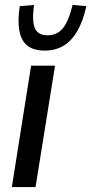

<svg xmlns="http://www.w3.org/2000/svg" viewBox="-20 -758 370 778"><path d="M28 0 106 -492H203L124 0ZM161 -553Q116 -553 91 -573Q66 -593 58.5 -633Q51 -673 60 -733L118 -738Q109 -674 121 -644.5Q133 -615 173 -615Q212 -615 235.5 -644.5Q259 -674 274 -738L330 -733Q317 -674 294 -633.5Q271 -593 238 -573Q205 -553 161 -553Z"/></svg>

Font: Nunito Sans 10pt Condensed SemiBold
Style: Italic
Weight: 600
Width: 3
Italic angle: -9°
Designer: Vernon Adams
Foundry: Vernon Adams
Version: Version 3.101;gftools[0.9.27]